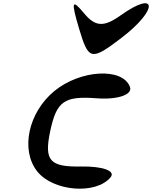

<svg xmlns="http://www.w3.org/2000/svg" viewBox="-20 -1126 936 1182"><path d="M209 -71C307 53 572 74 661 -35C693 -74 612 -103 480 -101C285 -97 251 -138 289 -318C328 -502 374 -536 574 -521C704 -511 798 -543 780 -591C735 -712 474 -697 314 -565C154 -433 105 -203 209 -71ZM467 -949C525 -755 541 -750 728 -893C956 -1067 950 -1193 722 -1031C618 -957 566 -961 496 -1046C422 -1135 417 -1117 467 -949Z"/></svg>

Font: Venom Sans
Style: Obl
Weight: 400
Version: Version 1.001